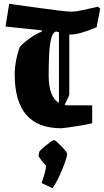

<svg xmlns="http://www.w3.org/2000/svg" viewBox="-20 -661 545 1006"><path d="M505 -615 486 -518Q467 -510 442 -501Q417 -492 393.5 -486Q370 -480 353 -480Q348 -480 343 -480V-167Q343 -161 335.5 -146Q328 -131 318 -111Q328 -109 340 -109H463V-15Q437 -9 401.5 -3Q366 3 337 7Q308 11 301 11Q179 11 118 -59Q57 -129 57 -272Q57 -305 64.5 -345Q72 -385 84 -415Q101 -435 134 -459Q167 -483 200 -496L198 -502L9 -522L28 -641Q101 -631 168.5 -621.5Q236 -612 285.5 -606Q335 -600 355 -600Q377 -600 413.5 -608Q450 -616 494 -626ZM235 -266Q235 -153 289 -122V-492Q281 -494 275 -496Q257 -493 248.5 -460Q240 -427 237.5 -375.5Q235 -324 235 -266ZM255 325 198 298Q207 273 214 247.5Q221 222 222 207Q218 204 208 192.5Q198 181 190 169.5Q182 158 182 155L186 134Q187 131 197.5 121Q208 111 222 100Q236 89 247.5 81Q259 73 262 73Q267 73 278 82.5Q289 92 301.5 105Q314 118 323 129.5Q332 141 332 146Q332 153 325 175.5Q318 198 306.5 226Q295 254 281.5 281Q268 308 255 325Z"/></svg>

Font: Grenze Gotisch Black
Style: Regular
Weight: 900
Designer: Renata Polastri
Foundry: Omnibus-Type
Version: Version 1.001